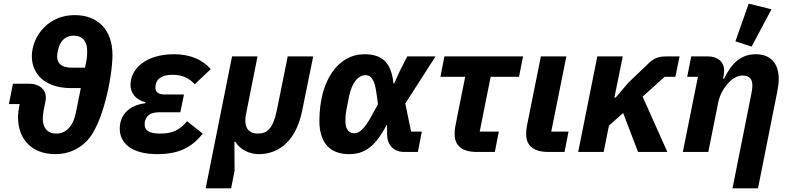

<svg xmlns="http://www.w3.org/2000/svg" viewBox="-20 -835 4344 1055"><path d="M51 -375 29 -263H88L86 -253C82 -233 79 -211 79 -191C79 -69 156 12 284 12C354 12 411 -14 456 -59C545 -148 598 -415 598 -533C598 -671 518 -752 390 -752C320 -752 264 -726 222 -684C178 -640 155 -580 155 -526C155 -426 230 -351 370 -351H424L397 -216C381 -138 341 -101 289 -101C239 -101 215 -134 215 -184C215 -196 218 -217 220 -229L225 -254C229 -273 232 -287 232 -299C232 -343 196 -375 142 -375ZM294 -526C294 -538 296 -547 299 -561C308 -602 333 -639 385 -639C435 -639 459 -606 459 -556C459 -528 457 -510 452 -486L447 -463H377C315 -463 294 -488 294 -526Z M1008 -169C964 -117 925 -101 859 -101C797 -101 775 -121 775 -149C775 -161 776 -166 777 -170C784 -200 809 -218 852 -218H971L991 -316H884C849 -316 834 -330 834 -353C834 -361 835 -367 837 -375C845 -405 872 -424 930 -424C980 -424 1020 -406 1050 -372L1138 -455C1092 -509 1022 -537 936 -537C779 -537 697 -455 697 -369C697 -325 724 -287 780 -273L779 -268C687 -256 638 -203 638 -127C638 -49 704 12 843 12C959 12 1032 -22 1094 -101Z M1110 200H1250L1269 103L1268 -56H1273C1301 -10 1355 12 1401 12C1520 12 1608 -69 1640 -225L1701 -525H1561L1502 -233C1480 -125 1447 -101 1396 -101C1352 -101 1328 -126 1328 -174C1328 -190 1331 -204 1338 -239L1395 -525H1255Z M2298 -112H2239L2207 -266L2373 -525H2218L2178 -447L2146 -377H2142C2130 -489 2083 -537 1982 -537C1841 -537 1735 -397 1735 -170C1735 -48 1796 12 1897 12C1979 12 2040 -24 2104 -148H2107V-99C2107 -36 2144 0 2202 0H2276ZM1927 -103C1898 -103 1878 -122 1878 -170C1878 -194 1879 -209 1884 -235L1898 -305C1915 -388 1952 -422 1989 -422C2018 -422 2038 -399 2048 -327L2057 -263L2021 -197C1981 -123 1953 -103 1927 -103Z M2699 0 2721 -112H2616L2676 -413H2832L2854 -525H2422L2400 -413H2536L2482 -142C2479 -127 2478 -109 2478 -99C2478 -33 2520 0 2601 0Z M3104 -112H3009L3092 -525H2952L2875 -142C2872 -127 2871 -109 2871 -99C2871 -33 2913 0 2994 0H3082Z M3486 0H3647L3511 -304L3632 -413H3691L3714 -525H3644C3600 -525 3576 -517 3546 -489L3434 -382L3363 -299H3356L3402 -525H3262L3157 0H3297L3326 -145L3404 -214Z M4219 -784 4094 -815 4021 -608 4110 -579ZM3872 0 3926 -270C3934 -310 3952 -344 3976 -372C3999 -399 4027 -420 4061 -420C4099 -420 4114 -398 4114 -368C4114 -348 4111 -331 4107 -312L4005 200H4145L4250 -327C4255 -354 4259 -376 4259 -401C4259 -487 4214 -537 4133 -537C4051 -537 3999 -487 3959 -403H3953L3956 -418C3957 -423 3959 -437 3959 -448C3959 -497 3921 -525 3871 -525H3778L3756 -413H3815L3732 0Z"/></svg>

Font: Braiins Sans
Style: Bold Italic
Weight: 700
Italic angle: -11.31°
Designer: Mike Abbink, Paul van der Laan, Pieter van Rosmalen, Jiri Chlebus, Lubos Buracinsky
Foundry: Bold Monday, Sudetype
Version: Version 1.000;hotconv 1.0.109;makeotfexe 2.5.65596